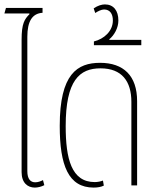

<svg xmlns="http://www.w3.org/2000/svg" viewBox="-20 -841 714 871"><path d="M138 10C151 10 168 6 181 -1L175 -24C166 -19 152 -14 140 -14C118 -14 104 -29 104 -65V-674C104 -744 126 -780 173 -783V-805H7L0 -780H113L114 -777C91 -754 78 -734 78 -661V-60C78 -11 106 10 138 10Z M405 10C423 10 439 7 451 1L447 -22C438 -18 422 -15 410 -15C304 -15 278 -121 278 -269C278 -477 341 -531 436 -531C533 -531 576 -472 576 -379V0H602V-382C602 -498 540 -556 434 -556C331 -556 251 -506 251 -270C251 -91 290 10 405 10Z M406 -636H621V-660H476V-663C498 -681 517 -714 517 -748C517 -793 495 -821 456 -821C442 -821 424 -816 405 -803L412 -782C424 -790 440 -798 452 -798C479 -798 492 -778 492 -748C492 -700 452 -664 406 -653Z"/></svg>

Font: Noto Sans Thai Cond Thin
Style: Regular
Weight: 100
Width: 3
Designer: Monotype Design Team
Foundry: Monotype Imaging Inc.
Version: Version 2.002